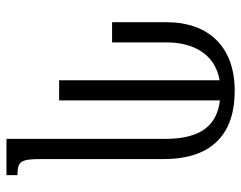

<svg xmlns="http://www.w3.org/2000/svg" viewBox="-98 -666 764 609"><g transform="rotate(90 284.5 -362.0)"><path d="M485 -114V-499C485 -659 398 -724 269 -724C116 -724 51 -627 51 -510V-335H115V-508C115 -591 151 -662 235 -676V-167H299V-677C376 -668 421 -619 421 -504V0H536V-35C491 -35 485 -45 485 -114Z"/></g></svg>

Font: Noto Serif Armenian ExtraCondensed
Style: Regular
Weight: 400
Width: 2
Designer: Monotype Design Team
Foundry: Monotype Imaging Inc.
Version: Version 2.008